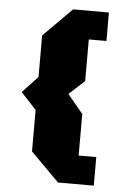

<svg xmlns="http://www.w3.org/2000/svg" viewBox="-55 -758 588 869"><g transform="rotate(5 239.0 -323.5)"><path d="M324.2 -398.9 253.9 -334 324.2 -249V-60.5H404.3V69.3H241.7L112.3 -60.5V-249L42.5 -324.2L112.3 -398.9V-587.9L241.7 -717.3H404.3V-587.9H324.2Z"/></g></svg>

Font: Black Ops One
Style: Regular
Weight: 400
Designer: James Grieshaber
Foundry: James Grieshaber
Version: Version 1.002